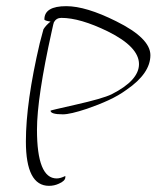

<svg xmlns="http://www.w3.org/2000/svg" viewBox="-20 -579 527 623"><path d="M139 24Q64 24 64 -120Q64 -247 109 -439L121 -484Q129 -497 144 -509Q124 -512 124 -516Q124 -559 195 -559Q259 -559 357 -510Q468 -455 468 -400Q468 -341 391 -288Q365 -269 332.5 -254Q300 -239 262 -226Q208 -208 184 -208Q144 -208 144 -220Q144 -221 224 -239Q313 -259 342 -273Q431 -318 431 -371Q431 -427 330 -477Q240 -521 179 -521Q163 -521 155 -507Q154 -506 148 -478Q100 -262 100 -158Q100 0 164 0Q176 0 192 -8V-4Q192 8 171 17Q156 24 139 24Z"/></svg>

Font: Shalimar
Style: Regular
Weight: 400
Designer: Robert E. Leuschke
Foundry: Robert E. Leuschke
Version: Version 1.010; ttfautohint (v1.8.3)